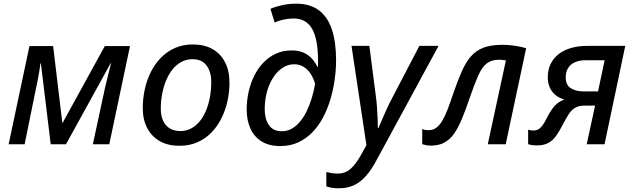

<svg xmlns="http://www.w3.org/2000/svg" viewBox="-20 -789 3468 1050"><path d="M27.3 0 141.1 -537.1H270.5L320.8 -117.7H322.8L553.2 -537.1H690.9L577.6 0H487.8L553.7 -306.2Q562 -342.3 571 -377.9Q580.1 -413.6 587.4 -442.9H585L340.8 0H257.3L203.6 -442.4H201.2Q197.3 -411.6 190.7 -374.8Q184.1 -337.9 176.3 -303.2L114.7 0Z M960.9 8.3Q899.4 8.3 854.5 -16.8Q809.6 -42 785.2 -88.4Q760.7 -134.8 760.7 -198.2Q760.7 -251 772 -301.5Q783.2 -352.1 805.4 -396.2Q827.6 -440.4 860.8 -474.1Q894 -507.8 937.5 -526.9Q981 -545.9 1034.7 -545.9Q1097.2 -545.9 1141.8 -520.8Q1186.5 -495.6 1210.7 -448.7Q1234.9 -401.9 1234.9 -336.9Q1234.9 -285.6 1223.9 -235.8Q1212.9 -186 1190.9 -141.8Q1168.9 -97.7 1136.2 -64Q1103.5 -30.3 1059.8 -11Q1016.1 8.3 960.9 8.3ZM967.8 -72.3Q996.6 -72.3 1022.2 -85Q1047.9 -97.7 1068.6 -121.3Q1089.4 -145 1104.2 -178.5Q1119.1 -211.9 1127.2 -253.7Q1135.3 -295.4 1135.3 -343.8Q1135.3 -374.5 1125.2 -402.3Q1115.2 -430.2 1092.8 -447.8Q1070.3 -465.3 1032.7 -465.3Q1000 -465.3 972.9 -450.9Q945.8 -436.5 924.8 -410.9Q903.8 -385.3 889.4 -351.3Q875 -317.4 867.2 -277.8Q859.4 -238.3 859.4 -195.8Q859.4 -136.7 887.5 -104.5Q915.5 -72.3 967.8 -72.3Z M1513.2 9.8Q1451.7 9.8 1410.6 -15.6Q1369.6 -41 1349.4 -86.2Q1329.1 -131.3 1329.1 -190.4Q1329.1 -239.7 1339.6 -286.9Q1350.1 -334 1370.6 -375Q1391.1 -416 1420.9 -447Q1450.7 -478 1489.3 -495.6Q1527.8 -513.2 1574.7 -513.2Q1613.8 -513.2 1640.6 -501Q1667.5 -488.8 1685.8 -468.3Q1704.1 -447.8 1715.3 -423.8H1718.3Q1719.2 -432.1 1719.2 -441.4Q1719.2 -450.7 1719.2 -457Q1719.2 -574.7 1686.8 -631.3Q1654.3 -688 1585.4 -688Q1560.1 -688 1532.2 -682.1Q1504.4 -676.3 1481.9 -666L1459 -740.7Q1484.9 -752.4 1522.9 -760.7Q1561 -769 1598.6 -769Q1675.3 -769 1723.6 -732.9Q1772 -696.8 1794.9 -627.9Q1817.9 -559.1 1817.9 -460.4Q1817.9 -408.7 1810.3 -354Q1802.7 -299.3 1787.1 -246.6Q1771.5 -193.8 1747.1 -147.5Q1722.7 -101.1 1688.7 -65.9Q1654.8 -30.8 1611.1 -10.5Q1567.4 9.8 1513.2 9.8ZM1521.5 -71.3Q1550.8 -71.3 1575.4 -85.2Q1600.1 -99.1 1620.6 -123.5Q1641.1 -147.9 1657 -180.7Q1672.9 -213.4 1684.6 -251.7Q1696.3 -290 1703.1 -330.6Q1694.8 -360.8 1679.2 -384.8Q1663.6 -408.7 1641.1 -423.1Q1618.7 -437.5 1588.9 -437.5Q1562 -437.5 1537.8 -425.3Q1513.7 -413.1 1493.7 -390.6Q1473.6 -368.2 1458.7 -337.6Q1443.8 -307.1 1435.8 -269.8Q1427.7 -232.4 1427.7 -190.4Q1427.7 -138.7 1450.4 -105Q1473.1 -71.3 1521.5 -71.3Z M1833.5 240.7Q1809.1 240.7 1793.7 237.8Q1778.3 234.9 1764.6 230.5V151.9Q1777.8 154.8 1793.2 157.5Q1808.6 160.2 1826.7 160.2Q1868.2 160.2 1897.2 134.3Q1926.3 108.4 1952.6 61L1983.9 4.9L1902.3 -538.1H2000L2034.7 -268.6Q2039.1 -238.8 2041.5 -204.6Q2043.9 -170.4 2045.2 -139.6Q2046.4 -108.9 2046.4 -88.4H2049.3Q2056.2 -104.5 2068.4 -132.6Q2080.6 -160.6 2094.5 -191.7Q2108.4 -222.7 2121.1 -246.1L2273.4 -538.1H2378.4L2038.1 88.9Q2011.2 139.6 1981.4 173.3Q1951.7 207 1915.8 223.9Q1879.9 240.7 1833.5 240.7Z M2336.9 7.3Q2322.3 7.3 2310.1 4.9Q2297.9 2.4 2289.1 -0.5V-83.5Q2296.9 -80.1 2305.2 -78.6Q2313.5 -77.1 2323.2 -77.1Q2346.7 -77.1 2364.5 -89.4Q2382.3 -101.6 2397.5 -126.5Q2412.6 -151.4 2427.5 -189.9Q2442.4 -228.5 2460 -281.2Q2483.4 -348.6 2505.1 -398.2Q2526.9 -447.8 2554.9 -480.2Q2583 -512.7 2624 -528.3Q2665 -543.9 2726.1 -543.9Q2763.7 -543.9 2797.6 -538.6Q2831.5 -533.2 2857.4 -525.4L2745.6 0H2647.5L2746.6 -458.5Q2739.3 -460 2730 -461.2Q2720.7 -462.4 2710 -462.4Q2668 -462.4 2641.8 -442.1Q2615.7 -421.9 2595 -375Q2574.2 -328.1 2546.4 -247.1Q2525.9 -186.5 2506.3 -139.4Q2486.8 -92.3 2464.4 -59.6Q2441.9 -26.9 2411.1 -9.8Q2380.4 7.3 2336.9 7.3Z M2915.5 6.3Q2901.4 6.3 2889.2 4.4Q2877 2.4 2868.2 -0.5V-79.6Q2874 -77.6 2881.3 -76.4Q2888.7 -75.2 2896 -75.2Q2912.6 -75.2 2924.8 -82.3Q2937 -89.4 2948.2 -105Q2959.5 -120.6 2972.2 -147.5Q2984.9 -171.4 2997.8 -190.4Q3010.7 -209.5 3027.3 -223.1Q3043.9 -236.8 3066.4 -244.6Q3035.6 -253.9 3015.6 -271.2Q2995.6 -288.6 2985.6 -312.7Q2975.6 -336.9 2975.6 -365.7Q2975.6 -406.2 2990.7 -438Q3005.9 -469.7 3033.9 -492.2Q3062 -514.6 3102.1 -526.4Q3142.1 -538.1 3191.4 -538.1H3399.4L3286.1 0H3188.5L3234.4 -211.4H3177.2Q3143.6 -211.4 3123.3 -198.5Q3103 -185.5 3088.4 -161.9Q3073.7 -138.2 3056.2 -105Q3039.1 -70.8 3021 -45.7Q3002.9 -20.5 2978.3 -7.1Q2953.6 6.3 2915.5 6.3ZM3171.9 -289.1H3250.5L3286.6 -459.5H3181.6Q3148.9 -459.5 3124.5 -448.7Q3100.1 -438 3086.9 -417.2Q3073.7 -396.5 3073.7 -366.2Q3073.7 -324.7 3101.1 -306.9Q3128.4 -289.1 3171.9 -289.1Z"/></svg>

Font: Open Sans Medium
Style: Italic
Weight: 500
Italic angle: -12°
Designer: Monotype Design Team
Foundry: Monotype Imaging Inc.
Version: Version 3.000